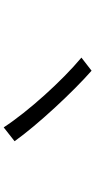

<svg xmlns="http://www.w3.org/2000/svg" viewBox="242 -863 516 1040"><g transform="rotate(90 500.0 -343.0)"><path d="M363 -581 292 -526C418 -421 584 -237 670 -105L745 -164C656 -289 477 -481 363 -581Z"/></g></svg>

Font: Noto Sans CJK JP
Style: Regular
Weight: 400
Designer: Ryoko NISHIZUKA 西塚涼子 (kana, bopomofo & ideographs); Paul D. Hunt (Latin, Greek & Cyrillic); Sandoll Communications 산돌커뮤니
Foundry: Adobe
Version: Version 2.004;hotconv 1.0.118;makeotfexe 2.5.65603